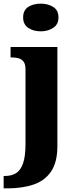

<svg xmlns="http://www.w3.org/2000/svg" viewBox="-43 -794 426 1054"><path d="M-23 240V172H-16Q21 172 46 156Q71 140 84 101.5Q97 63 97 -4V-413Q97 -442 86 -456Q75 -470 57.5 -474.5Q40 -479 18 -479H15V-536H272V8Q272 97 237 148Q202 199 140 219.5Q78 240 -1 240ZM181 -622Q140 -622 112 -641Q84 -660 84 -698Q84 -738 112 -756Q140 -774 181 -774Q220 -774 249 -756Q278 -738 278 -698Q278 -660 249 -641Q220 -622 181 -622Z"/></svg>

Font: Noto Serif Armenian ExtraBold
Style: Regular
Weight: 800
Version: Version 2.007